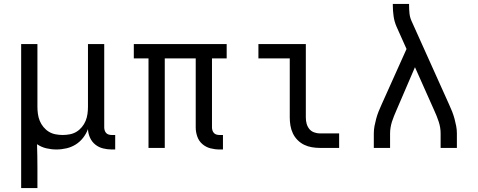

<svg xmlns="http://www.w3.org/2000/svg" viewBox="-20 -755 2440 980"><path d="M88 205V-530H171V-210Q171 -192 173.5 -173.5Q176 -155 183 -138Q190 -121 202 -106.5Q214 -92 229.5 -82.5Q245 -73 263.5 -69.5Q282 -66 300 -66Q318 -66 336.5 -69.5Q355 -73 370.5 -82.5Q386 -92 398 -106.5Q410 -121 417 -138Q424 -155 426.5 -173.5Q429 -192 429 -210V-530H512V-104Q512 -97 514.5 -89Q517 -81 522.5 -75.5Q528 -70 535.5 -68Q543 -66 551 -66H568V8H551Q528 8 506 2.5Q484 -3 466.5 -17Q449 -31 439.5 -52Q430 -73 429 -96Q420 -72 404 -51.5Q388 -31 366.5 -17.5Q345 -4 319.5 2Q294 8 268 8Q242 8 216.5 2Q191 -4 169 -19Q170 12 170.5 42Q171 72 171 102V205Z M1101 8Q1077 8 1054 2Q1031 -4 1013 -19.5Q995 -35 987 -58Q979 -81 979 -104V-457H821V0H738V-457H663V-530H1137V-457H1062V-104Q1062 -97 1064.5 -89Q1067 -81 1072.5 -75.5Q1078 -70 1085.5 -68Q1093 -66 1101 -66H1118V8Z M1613 0Q1593 0 1572 -3.5Q1551 -7 1532.5 -16Q1514 -25 1499 -40Q1484 -55 1475 -74Q1466 -93 1462.5 -113.5Q1459 -134 1459 -155V-457H1299V-530H1541V-155Q1541 -139 1545 -124Q1549 -109 1558.5 -97Q1568 -85 1583 -79.5Q1598 -74 1613 -74H1711V0Z M1888 0V-74Q1888 -93 1891.5 -111.5Q1895 -130 1900 -148.5Q1905 -167 1912 -185Q1919 -203 1927 -220L2055 -505L2004 -619Q1993 -644 1989 -672Q1985 -700 1985 -728V-735H2068V-728Q2068 -708 2070 -687.5Q2072 -667 2080 -649L2273 -220Q2281 -203 2288 -185Q2295 -167 2300 -148.5Q2305 -130 2308.5 -111.5Q2312 -93 2312 -74V0H2229V-74Q2229 -104 2219.5 -133Q2210 -162 2197 -190L2098 -412L2003 -191Q1997 -177 1991 -162.5Q1985 -148 1980.5 -133.5Q1976 -119 1973.5 -104Q1971 -89 1971 -74V0Z"/></svg>

Font: Iosevka Curly Extended
Style: Regular
Weight: 400
Width: 7
Monospace: yes
Designer: Belleve Invis
Foundry: Belleve Invis
Version: Version 11.1.0; ttfautohint (v1.8.3)